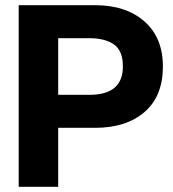

<svg xmlns="http://www.w3.org/2000/svg" viewBox="-20 -719 665 739"><path d="M52 -699H346Q465 -699 536 -636.5Q607 -574 607 -463Q607 -349 536.5 -288Q466 -227 346 -227H204V0H52ZM324 -354Q453 -354 453 -463Q453 -524 418.5 -548Q384 -572 324 -572H204V-354Z"/></svg>

Font: Prompt SemiBold
Style: Regular
Weight: 600
Designer: Katatrad Team
Foundry: CadsonDemak
Version: Version 1.001